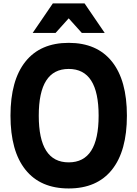

<svg xmlns="http://www.w3.org/2000/svg" viewBox="-20 -1065 790 1104"><path d="M40.3 -400Q40.3 -603.4 126.4 -711Q212.4 -818.6 375 -818.6Q537.6 -818.6 623.6 -711Q709.7 -603.4 709.7 -400Q709.7 -196.6 623.6 -89Q537.6 18.6 375 18.6Q212.4 18.6 126.4 -89Q40.3 -196.6 40.3 -400ZM547.1 -400Q547.1 -534.7 504.3 -601.6Q461.6 -668.6 375 -668.6Q288.4 -668.6 245.7 -601.6Q202.9 -534.7 202.9 -400Q202.9 -265.3 245.7 -198.4Q288.4 -131.4 375 -131.4Q461.6 -131.4 504.3 -198.4Q547.1 -265.3 547.1 -400ZM283.7 -1045.3H466.3L582.2 -875.5H450.6L328.2 -1011.6H421.8L299.4 -875.5H167.8Z"/></svg>

Font: Martian Mono sWd Rg
Style: Regular
Weight: 400
Width: 6
Monospace: yes
Designer: Roman Shamin
Foundry: Evil Martians
Version: Version 1.000